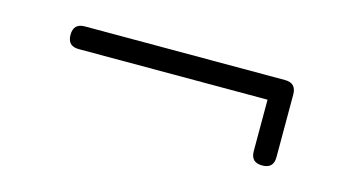

<svg xmlns="http://www.w3.org/2000/svg" viewBox="-36 -468 616 343"><g transform="rotate(15 272.5 -297.0)"><path d="M480 -239Q480 -228.5 474.8 -223.2Q469.5 -218 459 -218Q448.5 -218 443.2 -223.2Q438 -228.5 438 -239V-334H89Q78.5 -334 73.2 -339.2Q68 -344.5 68 -355Q68 -365.5 73.2 -370.8Q78.5 -376 89 -376H459Q480 -376 480 -355Z"/></g></svg>

Font: Jura Light Light
Style: Regular
Weight: 300
Version: Version 5.106